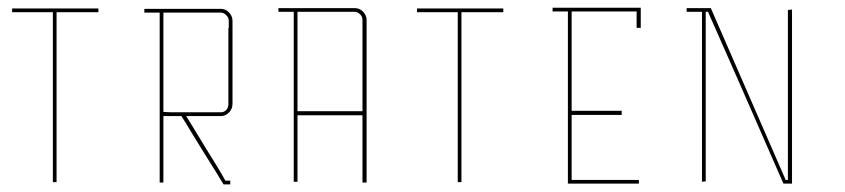

<svg xmlns="http://www.w3.org/2000/svg" viewBox="-20 -861 2210 502"><path d="M11.7 -829.1Q46.9 -829.1 118.2 -829.1Q118.2 -680.7 118.2 -384.8Q121.1 -384.8 127.9 -384.8Q127.9 -533.2 127.9 -829.1Q164.1 -829.1 237.3 -829.1Q237.3 -832 237.3 -838.9Q162.1 -838.9 11.7 -838.9Q11.7 -835.9 11.7 -829.1Z M587.9 -806.6Q587.9 -806.6 587.9 -799.8Q587.9 -793 587.9 -788.1Q587.9 -788.1 587.9 -760.7Q587.9 -734.4 587.9 -700.2Q587.9 -676.8 587.9 -653.3Q587.9 -630.9 587.9 -613.3Q587.9 -613.3 585.9 -613.3Q584 -613.3 582 -613.3Q582 -613.3 584 -613.3Q585.9 -613.3 587.9 -613.3Q587.9 -613.3 587.9 -610.4Q587.9 -607.4 587.9 -589.8Q587.9 -576.2 579.1 -567.4Q570.3 -557.6 557.6 -557.6Q557.6 -557.6 550.8 -557.6Q543 -557.6 538.1 -557.6Q538.1 -557.6 511.7 -557.6Q484.4 -557.6 466.8 -557.6Q466.8 -557.6 482.4 -532.2Q498 -506.8 518.6 -472.7Q532.2 -450.2 545.9 -428.7Q559.6 -406.2 569.3 -388.7Q569.3 -388.7 574.2 -388.7Q579.1 -388.7 582 -388.7Q582 -388.7 582 -384.8Q582 -381.8 582 -378.9Q582 -378.9 579.1 -378.9Q578.1 -378.9 575.2 -378.9Q569.3 -378.9 564.5 -378.9Q564.5 -378.9 547.9 -406.2Q531.2 -433.6 508.8 -468.8Q494.1 -493.2 479.5 -516.6Q465.8 -540 454.1 -557.6Q454.1 -557.6 436.5 -557.6Q418.9 -557.6 407.2 -557.6Q407.2 -557.6 407.2 -531.2Q407.2 -504.9 407.2 -470.7Q407.2 -447.3 407.2 -424.8Q407.2 -401.4 407.2 -383.8Q407.2 -383.8 403.3 -383.8Q400.4 -383.8 397.5 -383.8Q397.5 -383.8 397.5 -452.1Q397.5 -519.5 397.5 -607.4Q397.5 -666 397.5 -724.6Q397.5 -783.2 397.5 -828.1Q397.5 -828.1 382.8 -828.1Q367.2 -828.1 357.4 -828.1Q357.4 -828.1 357.4 -830.1Q357.4 -830.1 357.4 -832Q357.4 -835.9 357.4 -837.9Q357.4 -837.9 384.8 -837.9Q413.1 -837.9 449.2 -837.9Q472.7 -837.9 497.1 -837.9Q521.5 -837.9 539.1 -837.9Q539.1 -837.9 545.9 -837.9Q551.8 -837.9 556.6 -837.9Q569.3 -837.9 578.1 -829.1Q587.9 -819.3 587.9 -806.6ZM578.1 -789.1Q578.1 -789.1 578.1 -791Q578.1 -793.9 578.1 -806.6Q578.1 -815.4 571.3 -821.3Q565.4 -828.1 556.6 -828.1Q556.6 -828.1 549.8 -828.1Q543.9 -828.1 539.1 -828.1Q539.1 -828.1 539.1 -830.1Q539.1 -832 539.1 -833Q539.1 -833 539.1 -831.1Q539.1 -829.1 539.1 -828.1Q539.1 -828.1 519.5 -828.1Q499 -828.1 472.7 -828.1Q456.1 -828.1 438.5 -828.1Q420.9 -828.1 407.2 -828.1Q407.2 -828.1 407.2 -790Q407.2 -789.1 407.2 -788.1Q407.2 -768.6 407.2 -745.1Q407.2 -722.7 407.2 -697.3Q407.2 -663.1 407.2 -627.9Q407.2 -593.8 407.2 -568.4Q407.2 -568.4 427.7 -567.4Q447.3 -567.4 473.6 -567.4Q491.2 -567.4 507.8 -567.4Q525.4 -567.4 538.1 -567.4Q538.1 -567.4 538.1 -565.4Q538.1 -563.5 538.1 -561.5Q538.1 -561.5 538.1 -563.5Q538.1 -565.4 538.1 -567.4Q538.1 -567.4 541 -567.4Q543 -567.4 557.6 -567.4Q565.4 -567.4 571.3 -573.2Q577.1 -579.1 577.1 -588.9Q577.1 -588.9 577.1 -597.7Q577.1 -606.4 577.1 -612.3Q577.1 -612.3 577.1 -638.7Q577.1 -666 577.1 -700.2Q577.1 -723.6 577.1 -746.1Q577.1 -769.5 577.1 -787.1Q577.1 -787.1 578.1 -788.1Q578.1 -788.1 578.1 -789.1Z M927.7 -559.6Q927.7 -559.6 902.3 -559.6Q876 -559.6 842.8 -559.6Q820.3 -559.6 797.9 -559.6Q775.4 -559.6 757.8 -559.6Q757.8 -559.6 757.8 -533.2Q757.8 -506.8 757.8 -472.7Q757.8 -449.2 757.8 -426.8Q757.8 -403.3 757.8 -385.7Q757.8 -385.7 753.9 -385.7Q751 -385.7 748 -385.7Q748 -385.7 748 -454.1Q748 -521.5 748 -609.4Q748 -668 748 -726.6Q748 -785.2 748 -830.1Q748 -830.1 733.4 -830.1Q717.8 -830.1 708 -830.1Q708 -830.1 708 -832Q708 -832 708 -834Q708 -837.9 708 -839.8Q708 -839.8 735.4 -839.8Q763.7 -839.8 799.8 -839.8Q823.2 -839.8 847.7 -839.8Q872.1 -839.8 889.6 -839.8Q889.6 -839.8 892.6 -839.8Q894.5 -839.8 907.2 -839.8Q919.9 -839.8 928.7 -831.1Q938.5 -821.3 938.5 -808.6Q938.5 -808.6 938.5 -801.8Q938.5 -794.9 938.5 -790Q938.5 -790 938.5 -727.5Q938.5 -665 938.5 -585Q938.5 -531.2 938.5 -477.5Q938.5 -424.8 938.5 -383.8Q938.5 -383.8 936.5 -383.8Q935.5 -383.8 934.6 -383.8Q930.7 -383.8 927.7 -383.8Q927.7 -383.8 927.7 -411.1Q927.7 -438.5 927.7 -472.7Q927.7 -496.1 927.7 -519.5Q927.7 -543 927.7 -559.6ZM927.7 -570.3Q927.7 -570.3 927.7 -603.5Q927.7 -637.7 927.7 -681.6Q927.7 -710.9 927.7 -740.2Q927.7 -768.6 927.7 -791Q927.7 -791 927.7 -793Q927.7 -795.9 927.7 -808.6Q927.7 -817.4 921.9 -823.2Q915 -830.1 907.2 -830.1Q907.2 -830.1 900.4 -830.1Q894.5 -830.1 889.6 -830.1Q889.6 -830.1 889.6 -832Q889.6 -834 889.6 -835Q889.6 -835 889.6 -833Q889.6 -831.1 889.6 -830.1Q889.6 -830.1 870.1 -830.1Q849.6 -830.1 823.2 -830.1Q806.6 -830.1 789.1 -830.1Q771.5 -830.1 757.8 -830.1Q757.8 -830.1 757.8 -792Q757.8 -791 757.8 -790Q757.8 -769.5 757.8 -747.1Q757.8 -724.6 757.8 -699.2Q757.8 -665 757.8 -629.9Q757.8 -595.7 757.8 -570.3Q757.8 -570.3 784.2 -570.3Q809.6 -570.3 843.8 -570.3Q866.2 -570.3 888.7 -570.3Q911.1 -570.3 927.7 -570.3Z M1070.3 -829.1Q1105.5 -829.1 1176.8 -829.1Q1176.8 -680.7 1176.8 -384.8Q1179.7 -384.8 1186.5 -384.8Q1186.5 -533.2 1186.5 -829.1Q1222.7 -829.1 1295.9 -829.1Q1295.9 -832 1295.9 -838.9Q1220.7 -838.9 1070.3 -838.9Q1070.3 -835.9 1070.3 -829.1Z M1474.6 -571.3Q1518.6 -571.3 1605.5 -571.3Q1605.5 -567.4 1605.5 -560.5Q1561.5 -560.5 1474.6 -560.5Q1474.6 -564.5 1474.6 -571.3ZM1474.6 -831.1Q1471.7 -831.1 1464.8 -831.1Q1464.8 -805.7 1464.8 -776.4Q1464.8 -630.9 1464.8 -380.9Q1468.8 -380.9 1474.6 -380.9Q1474.6 -380.9 1474.6 -380.9Q1533.2 -380.9 1650.4 -380.9Q1650.4 -384.8 1650.4 -390.6Q1591.8 -390.6 1474.6 -390.6Q1474.6 -538.1 1474.6 -831.1ZM1650.4 -840.8Q1650.4 -840.8 1650.4 -840.8Q1575.2 -840.8 1424.8 -840.8Q1424.8 -837.9 1424.8 -831.1Q1498 -831.1 1644.5 -831.1Q1644.5 -816.4 1644.5 -788.1Q1648.4 -788.1 1655.3 -788.1Q1655.3 -805.7 1655.3 -840.8Q1653.3 -840.8 1650.4 -840.8Z M2050.8 -390.6Q2050.8 -539.1 2050.8 -835.9Q2046.9 -835.9 2040 -835Q2040 -686.5 2040 -390.6Q2038.1 -390.6 2034.2 -390.6Q1968.8 -540 1838.9 -838.9Q1838.9 -838.9 1838.9 -838.9Q1838.9 -838.9 1838.9 -839.8Q1817.4 -839.8 1775.4 -839.8Q1775.4 -837.9 1775.4 -835Q1775.4 -833 1775.4 -830.1Q1789.1 -830.1 1815.4 -830.1Q1815.4 -681.6 1815.4 -385.7Q1818.4 -386.7 1825.2 -386.7Q1825.2 -534.2 1825.2 -830.1Q1827.1 -830.1 1831.1 -830.1Q1897.5 -680.7 2028.3 -380.9Q2028.3 -380.9 2028.3 -380.9Q2028.3 -380.9 2028.3 -380.9Q2036.1 -380.9 2050.8 -380.9Q2050.8 -384.8 2050.8 -390.6Q2050.8 -390.6 2050.8 -390.6Z"/></svg>

Font: Reach
Style: Line
Weight: 400
Designer: Billy Harris
Version: Reach Line